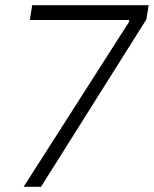

<svg xmlns="http://www.w3.org/2000/svg" viewBox="-20 -720 593 740"><path d="M71 0H138L544 -645L553 -700H104L95 -643H478L477 -635Z"/></svg>

Font: Fixel Display Light
Style: Italic
Weight: 300
Italic angle: -10°
Designer: AlfaBravo + MacPaw
Foundry: Kyrylo Tkachov, Marchela Mozhyna, Serhii Makarenko, Maria Weinstein, Zakhar Kryvoshyya
Version: Version 1.210;Glyphs 3.2 (3217)